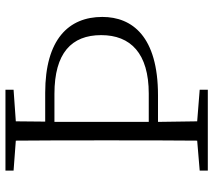

<svg xmlns="http://www.w3.org/2000/svg" viewBox="-58 -704 763 686"><g transform="rotate(-90 323.0 -361.5)"><path d="M56 0H345V-29L232 -38L230 -178H325C535 -178 605 -270 605 -377C605 -497 525 -581 334 -581H231L232 -686L345 -694V-723H56V-694L163 -686C164 -588 164 -489 164 -390V-333C164 -234 164 -135 163 -38L56 -29ZM230 -548H330C476 -548 540 -487 540 -381C540 -276 475 -211 331 -211H230V-333V-391Z"/></g></svg>

Font: Noto Serif CJK HK ExtraLight
Style: Regular
Weight: 200
Designer: Ryoko NISHIZUKA 西塚涼子 (kana & ideographs); Frank Grießhammer (Latin, Greek & Cyrillic); Wenlong ZHANG 张文龙 (bopomofo); San
Foundry: Adobe
Version: Version 2.001;hotconv 1.1.0;makeotfexe 2.6.0